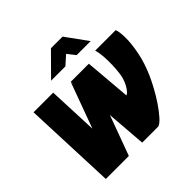

<svg xmlns="http://www.w3.org/2000/svg" viewBox="-170 -814 967 967"><g transform="rotate(-45 313.5 -330.5)"><path d="M312 0 275 -471H403L424 -224Q432 -227 440.5 -237Q449 -247 457 -261.5Q465 -276 470.5 -293.5Q476 -311 478 -330Q481 -352 482 -382Q483 -412 481 -442.5Q479 -473 472 -495H618Q626 -477 626.5 -434Q627 -391 615.5 -332.5Q604 -274 576 -211Q564 -184 545.5 -150Q527 -116 505 -83.5Q483 -51 462.5 -28Q442 -5 427 0ZM53 0 33 -495H173L194 0ZM101 0 274 -471 301 -229 217 0ZM208 -545 323 -661H406L490 -545H390L357 -587L310 -545Z"/></g></svg>

Font: Alumni Sans Black
Style: Italic
Weight: 900
Italic angle: -8°
Version: Version 1.016